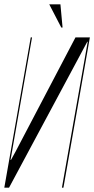

<svg xmlns="http://www.w3.org/2000/svg" viewBox="-35 -873 438 893"><path d="M256 -745 246 -853H194L250 -745ZM316 -699 38 -169 16 -129H14L114 -699H108L-15 0H7L371 -679H373L253 0H260L383 -699Z"/></svg>

Font: Moniqa Ita Display
Style: Italic
Weight: 400
Italic angle: -10°
Designer: Rajesh Rajput
Foundry: Rajesh Rajput
Version: Version 1.000